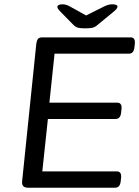

<svg xmlns="http://www.w3.org/2000/svg" viewBox="-20 -874 648 894"><path d="M110 0Q80 0 83 -30L149 -670Q151 -685 156.5 -692.5Q162 -700 178 -700H588Q610 -700 608 -672L606 -654Q603 -624 580 -624H234L210 -396H526Q548 -396 546 -368L544 -350Q541 -320 518 -320H203L177 -76H524Q546 -76 544 -48L542 -30Q539 0 516 0ZM502 -854Q527 -854 527 -843Q527 -833 506 -817L433 -757Q423 -748 411.5 -745Q400 -742 377 -742Q354 -742 343 -745Q332 -748 323 -757L264 -817Q247 -834 247 -841Q247 -854 272 -854Q288 -854 307 -843L381 -802L463 -843Q484 -854 502 -854Z"/></svg>

Font: Asap Semi Expanded Semi Expanded Regular
Style: Italic
Weight: 400
Width: 6
Italic angle: -6°
Designer: Pablo Cosgaya
Foundry: Omnibus-Type
Version: Version 3.001; ttfautohint (v1.8.4.7-5d5b)